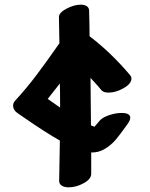

<svg xmlns="http://www.w3.org/2000/svg" viewBox="-20 -787 640 821"><path d="M369 -251 384 -245 409 -274Q421 -286 448 -295Q475 -304 500 -304Q537 -304 537 -283Q537 -273 525 -256Q496 -215 476.5 -191.5Q457 -168 429.5 -151Q402 -134 370 -135V-45Q371 -22 338.5 -4Q306 14 274 14Q255 14 243.5 6.5Q232 -1 233 -16L236 -186Q177 -219 83 -284L54 -304Q36 -317 36 -335Q36 -348 46 -358Q93 -409 136 -466Q179 -523 234 -602L232 -713Q231 -732 263.5 -749.5Q296 -767 326 -767Q341 -767 350.5 -761Q360 -755 361 -743Q363 -669 363 -632Q454 -563 536 -466Q542 -459 542 -451Q542 -429 508.5 -410Q475 -391 444 -391Q423 -391 414 -401Q413 -402 398 -420Q397 -421 367 -454ZM237 -327Q237 -396 236 -430Q202 -386 184 -364Q231 -331 237 -327Z"/></svg>

Font: Sedgwick Ave Display
Style: Regular
Weight: 400
Designer: Kevin Burke, Pedro Vergani
Foundry: Google, Inc.
Version: Version 1.000